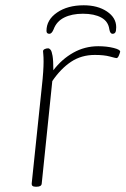

<svg xmlns="http://www.w3.org/2000/svg" viewBox="-20 -705 478 727"><path d="M115 2Q99 2 100 -10L138 -373Q142 -409 143.5 -432.5Q145 -456 145 -471Q145 -490 144 -498.5Q143 -507 143 -511Q143 -516 149 -519Q155 -522 162 -522Q167 -522 171.5 -516.5Q176 -511 179 -493.5Q182 -476 182 -439Q214 -481 257.5 -505.5Q301 -530 352 -530Q384 -530 410 -523.5Q436 -517 435 -509Q434 -504 430 -494.5Q426 -485 421 -485Q418 -485 396 -491Q374 -497 339 -497Q288 -497 249 -471Q210 -445 178 -398L138 -10Q137 2 119 2ZM297 -685Q350 -685 385 -661.5Q420 -638 420 -602Q420 -587 416.5 -582Q413 -577 406 -577Q397 -577 394 -594Q390 -624 363.5 -638.5Q337 -653 294 -653Q252 -653 223 -638.5Q194 -624 183 -594Q176 -577 167 -577Q156 -577 156 -588Q156 -630 196 -657.5Q236 -685 297 -685Z"/></svg>

Font: Asap Expanded Expanded Thin
Style: Italic
Weight: 100
Width: 7
Italic angle: -6°
Designer: Pablo Cosgaya
Foundry: Omnibus-Type
Version: Version 3.001; ttfautohint (v1.8.4.7-5d5b)